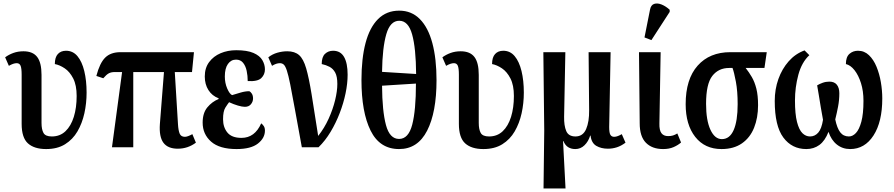

<svg xmlns="http://www.w3.org/2000/svg" viewBox="-20 -830 5036 1082"><path d="M240 10Q173 10 137.5 -22Q102 -54 102 -132V-409Q102 -445 96 -459.5Q90 -474 74 -474Q56 -474 30 -459L9 -507Q29 -522 55 -531.5Q81 -541 112 -541Q165 -541 189.5 -509Q214 -477 214 -408V-137Q214 -101 225 -81Q236 -61 272 -61Q318 -61 349 -90.5Q380 -120 396 -171.5Q412 -223 412 -289Q412 -350 392.5 -388Q373 -426 344.5 -445Q316 -464 289 -469Q289 -507 306 -525.5Q323 -544 352 -544Q391 -544 416.5 -513.5Q442 -483 455 -429.5Q468 -376 468 -308Q468 -248 455.5 -191.5Q443 -135 416.5 -89.5Q390 -44 346.5 -17Q303 10 240 10Z M611 0 668 -424H627Q607 -424 593.5 -417Q580 -410 562 -389L523 -402Q542 -475 573 -505.5Q604 -536 659 -536H1073L1062 -424H965L983 -130Q985 -95 992.5 -77Q1000 -59 1022 -59Q1037 -59 1064 -74L1084 -26Q1038 8 982 8Q926 8 901 -25.5Q876 -59 881 -131L904 -424H731V0Z M1313 10Q1217 10 1169.5 -32Q1122 -74 1122 -139Q1122 -193 1148.5 -225Q1175 -257 1212 -272V-276Q1175 -290 1154.5 -322.5Q1134 -355 1134 -399Q1134 -447 1158.5 -480Q1183 -513 1223 -530Q1263 -547 1311 -547Q1373 -547 1408.5 -531.5Q1444 -516 1458.5 -491Q1473 -466 1473 -439Q1473 -410 1452.5 -390Q1432 -370 1376 -373Q1376 -403 1370 -431Q1364 -459 1349.5 -476.5Q1335 -494 1310 -494Q1282 -494 1264.5 -469.5Q1247 -445 1247 -399Q1247 -362 1260.5 -331Q1274 -300 1288 -294Q1311 -301 1336.5 -308.5Q1362 -316 1385 -316Q1392 -313 1399 -302.5Q1406 -292 1406 -275Q1406 -257 1394 -242.5Q1382 -228 1360 -228Q1345 -228 1321 -235Q1297 -242 1271 -254Q1263 -244 1250 -223.5Q1237 -203 1237 -158Q1237 -113 1261.5 -83Q1286 -53 1341 -53Q1416 -53 1452 -135Q1460 -129 1466.5 -119.5Q1473 -110 1473 -94Q1473 -52 1433.5 -21Q1394 10 1313 10Z M1681 0Q1657 -130 1641.5 -216.5Q1626 -303 1615.5 -355Q1605 -407 1596.5 -432.5Q1588 -458 1579 -466Q1570 -474 1557 -474Q1537 -474 1513 -459L1492 -507Q1515 -525 1543 -533Q1571 -541 1599 -541Q1641 -541 1665.5 -519.5Q1690 -498 1705.5 -444.5Q1721 -391 1736 -298.5Q1751 -206 1773 -64Q1808 -108 1832 -161Q1856 -214 1868.5 -265.5Q1881 -317 1881 -357Q1881 -399 1869 -421Q1857 -443 1837 -453.5Q1817 -464 1793 -469Q1793 -509 1811.5 -526.5Q1830 -544 1857 -544Q1899 -544 1919 -509Q1939 -474 1939 -409Q1939 -360 1927.5 -304.5Q1916 -249 1894.5 -193Q1873 -137 1843 -87Q1813 -37 1775 0Z M2229 10Q2120 10 2068.5 -94Q2017 -198 2017 -379Q2017 -500 2040 -587.5Q2063 -675 2110.5 -722.5Q2158 -770 2230 -770Q2299 -770 2346 -722.5Q2393 -675 2416.5 -587Q2440 -499 2440 -378Q2440 -197 2387 -93.5Q2334 10 2229 10ZM2325 -413Q2324 -559 2302.5 -636Q2281 -713 2230 -713Q2179 -713 2157 -637.5Q2135 -562 2133 -425ZM2229 -47Q2282 -47 2303 -127.5Q2324 -208 2324 -359L2133 -347Q2134 -204 2155 -125.5Q2176 -47 2229 -47Z M2704 10Q2637 10 2601.5 -22Q2566 -54 2566 -132V-409Q2566 -445 2560 -459.5Q2554 -474 2538 -474Q2520 -474 2494 -459L2473 -507Q2493 -522 2519 -531.5Q2545 -541 2576 -541Q2629 -541 2653.5 -509Q2678 -477 2678 -408V-137Q2678 -101 2689 -81Q2700 -61 2736 -61Q2782 -61 2813 -90.5Q2844 -120 2860 -171.5Q2876 -223 2876 -289Q2876 -350 2856.5 -388Q2837 -426 2808.5 -445Q2780 -464 2753 -469Q2753 -507 2770 -525.5Q2787 -544 2816 -544Q2855 -544 2880.5 -513.5Q2906 -483 2919 -429.5Q2932 -376 2932 -308Q2932 -248 2919.5 -191.5Q2907 -135 2880.5 -89.5Q2854 -44 2810.5 -17Q2767 10 2704 10Z M3043 232 3047 -94 3042 -536H3166L3159 -172Q3158 -122 3171 -91.5Q3184 -61 3223 -61Q3265 -61 3283 -102.5Q3301 -144 3300 -210L3297 -536H3421L3413 -114Q3413 -81 3420 -70Q3427 -59 3441 -59Q3451 -59 3462.5 -63.5Q3474 -68 3484 -74L3505 -26Q3481 -8 3456.5 0Q3432 8 3406 8Q3368 8 3340.5 -8Q3313 -24 3308 -66H3306Q3296 -33 3274 -11.5Q3252 10 3222 10Q3199 10 3182 -0.5Q3165 -11 3155 -35H3153L3167 232Z M3717 10Q3655 10 3620 -25.5Q3585 -61 3585 -135L3581 -536H3703L3696 -134Q3695 -96 3707.5 -79.5Q3720 -63 3745 -63Q3761 -63 3772.5 -66.5Q3784 -70 3797 -78L3818 -27Q3801 -12 3776 -1Q3751 10 3717 10ZM3651 -604 3612 -619 3643 -775Q3648 -802 3666.5 -808Q3685 -814 3708.5 -804.5Q3732 -795 3754 -775V-763Z M4046 10Q3952 10 3898 -58.5Q3844 -127 3844 -243Q3844 -384 3911.5 -460Q3979 -536 4096 -536H4301L4288 -447H4182Q4201 -423 4217 -395.5Q4233 -368 4242.5 -330Q4252 -292 4252 -237Q4252 -166 4229.5 -110Q4207 -54 4161 -22Q4115 10 4046 10ZM4048 -46Q4092 -46 4114.5 -97Q4137 -148 4137 -243Q4137 -316 4127 -369.5Q4117 -423 4108 -447H4089Q4029 -447 3994 -402Q3959 -357 3959 -245Q3959 -152 3983.5 -99Q4008 -46 4048 -46Z M4524 10Q4443 10 4394.5 -55Q4346 -120 4346 -261Q4346 -327 4366.5 -384.5Q4387 -442 4424.5 -484.5Q4462 -527 4514 -546L4541 -519Q4498 -479 4479 -408.5Q4460 -338 4460 -264Q4460 -187 4471.5 -142.5Q4483 -98 4502 -79.5Q4521 -61 4545 -61Q4572 -61 4591 -82.5Q4610 -104 4618 -155Q4612 -186 4606 -222.5Q4600 -259 4594.5 -293Q4589 -327 4585 -349Q4598 -357 4616 -363.5Q4634 -370 4654 -370Q4682 -370 4696 -352.5Q4710 -335 4710 -304Q4710 -267 4703 -230Q4696 -193 4687 -157Q4697 -108 4715 -84.5Q4733 -61 4764 -61Q4785 -61 4803.5 -80.5Q4822 -100 4834 -144Q4846 -188 4846 -262Q4846 -317 4832 -361.5Q4818 -406 4795.5 -434.5Q4773 -463 4747 -469Q4747 -509 4767 -526.5Q4787 -544 4815 -544Q4851 -544 4877 -519Q4903 -494 4919.5 -454Q4936 -414 4944 -367Q4952 -320 4952 -275Q4952 -143 4902.5 -66.5Q4853 10 4771 10Q4728 10 4696 -15.5Q4664 -41 4649 -87Q4629 -36 4597.5 -13Q4566 10 4524 10Z"/></svg>

Font: Noto Serif ExtraCondensed SemiBold
Style: Regular
Weight: 600
Width: 2
Designer: Monotype Design Team
Foundry: Monotype Imaging Inc.
Version: Version 2.015; ttfautohint (v1.8.4.7-5d5b)